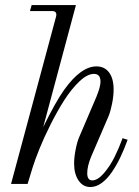

<svg xmlns="http://www.w3.org/2000/svg" viewBox="-20 -732 552 764"><path d="M282.2 -711.9 151.9 -226.1Q200.2 -325.2 234.9 -374Q301.8 -467.8 363.8 -467.8Q396 -467.8 414.1 -443.6Q432.1 -419.4 432.1 -376Q432.1 -350.1 426 -319.6Q419.9 -289.1 412.1 -270L342.8 -108.9Q327.1 -70.8 327.1 -43Q327.1 -14.2 347.2 -14.2Q368.7 -14.2 393.3 -42.7Q418 -71.3 435.8 -107.2Q453.6 -143.1 467.8 -182.1L487.8 -175.8Q474.1 -137.7 458.7 -105.7Q443.4 -73.7 424.6 -46.4Q405.8 -19 384 -3.4Q362.3 12.2 339.8 12.2Q310.1 12.2 292.5 -13.9Q274.9 -40 274.9 -81.1Q274.9 -105.5 280.8 -136Q286.6 -166.5 294.9 -186L363.8 -347.2Q379.9 -386.7 379.9 -407.2Q379.9 -438 354 -438Q327.6 -438 295.9 -408Q264.2 -377.9 235.8 -333.5Q207.5 -289.1 181.2 -236.6Q154.8 -184.1 137 -139.9Q119.1 -95.7 109.9 -65.9L89.8 0H23.9L203.1 -666Q208.5 -688 187 -688H99.1L106 -711.9Z"/></svg>

Font: Flanker Steampunk
Style: Italic
Weight: 400
Italic angle: -12°
Designer: Alexey Kryukov, Leonardo Di Lena
Foundry: Alexey Kryukov, Leonardo Di Lena
Version: 1.210